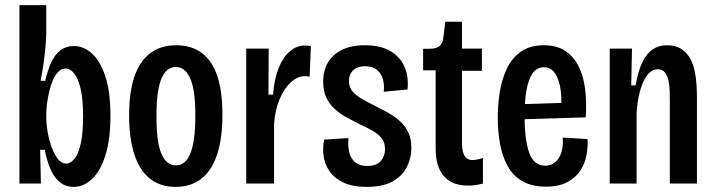

<svg xmlns="http://www.w3.org/2000/svg" viewBox="-20 -718 2798 751"><path d="M268 13Q234 13 211 -8Q188 -29 175 -62Q162 -95 155 -132H137L140 0H56V-268V-698H161V-597Q161 -575 158.5 -543Q156 -511 151 -474.5Q146 -438 139 -402H157Q166 -442 180 -473Q194 -504 216 -521Q238 -538 268 -538Q307 -538 339.5 -509Q372 -480 392 -419.5Q412 -359 412 -265Q412 -173 392.5 -111Q373 -49 340 -18Q307 13 268 13ZM239 -78Q255 -78 270.5 -96Q286 -114 295.5 -155Q305 -196 305 -263Q305 -331 295 -372Q285 -413 269.5 -431.5Q254 -450 237 -450Q221 -450 208.5 -437.5Q196 -425 187 -404.5Q178 -384 172.5 -360Q167 -336 164 -313.5Q161 -291 161 -274V-259Q161 -232 166.5 -200.5Q172 -169 182.5 -141Q193 -113 207 -95.5Q221 -78 239 -78Z M667 13Q606 13 565.5 -20Q525 -53 505 -115.5Q485 -178 485 -266Q485 -360 506.5 -420.5Q528 -481 569 -511Q610 -541 669 -541Q728 -541 768.5 -511.5Q809 -482 829.5 -422Q850 -362 850 -269Q850 -176 829 -113Q808 -50 767 -18.5Q726 13 667 13ZM668 -71Q686 -71 700.5 -82.5Q715 -94 724.5 -117.5Q734 -141 739 -177.5Q744 -214 744 -265Q744 -317 739 -353.5Q734 -390 723.5 -412.5Q713 -435 699 -445.5Q685 -456 668 -456Q651 -456 637.5 -446.5Q624 -437 613.5 -415Q603 -393 597.5 -356Q592 -319 592 -264Q592 -214 596.5 -177.5Q601 -141 611 -117.5Q621 -94 635.5 -82.5Q650 -71 668 -71Z M943 0V-316V-528H1031L1030 -348H1048Q1053 -411 1070.5 -453.5Q1088 -496 1114.5 -518Q1141 -540 1173 -540Q1179 -540 1184.5 -539.5Q1190 -539 1196 -537L1191 -418Q1187 -419 1181.5 -419.5Q1176 -420 1171 -420Q1144 -420 1118 -396.5Q1092 -373 1074 -331Q1056 -289 1052 -234V0Z M1414 13Q1360 13 1324.5 -3.5Q1289 -20 1270 -46.5Q1251 -73 1246 -106Q1241 -139 1248 -172L1343 -178Q1340 -147 1346 -122.5Q1352 -98 1369 -83.5Q1386 -69 1416 -69Q1454 -69 1470 -88.5Q1486 -108 1486 -134Q1486 -159 1474 -175.5Q1462 -192 1440 -205Q1418 -218 1387 -232Q1361 -245 1335.5 -259Q1310 -273 1289 -292Q1268 -311 1256 -337Q1244 -363 1244 -399Q1244 -441 1262.5 -473Q1281 -505 1317.5 -523Q1354 -541 1408 -541Q1467 -541 1505.5 -519Q1544 -497 1561.5 -458.5Q1579 -420 1574 -368L1481 -359Q1484 -387 1477.5 -409Q1471 -431 1454 -445Q1437 -459 1408 -459Q1378 -459 1361.5 -443Q1345 -427 1345 -401Q1345 -379 1356.5 -363.5Q1368 -348 1390 -334.5Q1412 -321 1441 -307Q1471 -292 1498 -277Q1525 -262 1545.5 -243Q1566 -224 1577.5 -199Q1589 -174 1589 -139Q1589 -100 1571.5 -65Q1554 -30 1516 -8.5Q1478 13 1414 13Z M1812 8Q1781 8 1757.5 -0.5Q1734 -9 1717.5 -27.5Q1701 -46 1692.5 -73Q1684 -100 1684 -139V-443H1635V-527H1656Q1686 -527 1698.5 -537Q1711 -547 1714 -570L1722 -633H1787V-528H1865V-441H1787V-160Q1787 -127 1796.5 -109.5Q1806 -92 1829 -92Q1836 -92 1846 -94Q1856 -96 1869 -100V0Q1853 4 1839.5 6Q1826 8 1812 8Z M2115 12Q2059 12 2022 -10Q1985 -32 1964.5 -70.5Q1944 -109 1935.5 -157Q1927 -205 1927 -257Q1927 -311 1935.5 -361.5Q1944 -412 1964 -452.5Q1984 -493 2019 -517Q2054 -541 2107 -541Q2157 -541 2190 -519.5Q2223 -498 2242.5 -460Q2262 -422 2268.5 -370.5Q2275 -319 2271 -259L2006 -251V-310L2194 -316L2175 -291Q2178 -347 2170 -383Q2162 -419 2146.5 -437Q2131 -455 2107 -455Q2081 -455 2064.5 -433Q2048 -411 2040 -369Q2032 -327 2032 -264Q2032 -171 2050 -120.5Q2068 -70 2113 -70Q2129 -70 2142 -77Q2155 -84 2164.5 -98Q2174 -112 2178.5 -132.5Q2183 -153 2181 -180L2278 -174Q2280 -146 2274.5 -113.5Q2269 -81 2251 -52.5Q2233 -24 2200 -6Q2167 12 2115 12Z M2365 0V-346V-528H2452L2449 -384H2466Q2476 -440 2492.5 -474.5Q2509 -509 2533 -525Q2557 -541 2589 -541Q2623 -541 2645 -526.5Q2667 -512 2679.5 -489Q2692 -466 2697.5 -439Q2703 -412 2704.5 -385.5Q2706 -359 2706 -338V0H2600V-319Q2600 -339 2599.5 -361.5Q2599 -384 2594.5 -403.5Q2590 -423 2580.5 -435Q2571 -447 2553 -447Q2528 -447 2510 -421.5Q2492 -396 2482 -356.5Q2472 -317 2470 -276V0Z"/></svg>

Font: Bricolage Grotesque Condensed Medium
Style: Regular
Weight: 500
Width: 3
Designer: Mathieu Triay
Foundry: Atelier Triay
Version: Version 1.000;gftools[0.9.30]